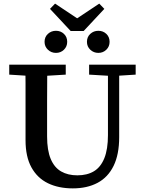

<svg xmlns="http://www.w3.org/2000/svg" viewBox="-20 -1024 797 1060"><path d="M382 16Q303 16 244.5 -12.5Q186 -41 153.5 -100Q121 -159 121 -250V-360Q121 -412 121 -463Q121 -514 121 -565Q121 -616 120 -667H241Q241 -617 240.5 -566Q240 -515 240 -463.5Q240 -412 240 -360V-271Q240 -194 260 -146.5Q280 -99 317.5 -77.5Q355 -56 407 -56Q461 -56 498.5 -78.5Q536 -101 556 -150.5Q576 -200 576 -278V-667H638V-267Q638 -171 607 -108Q576 -45 518.5 -14.5Q461 16 382 16ZM31 -612V-667H343V-612L211 -604H158ZM472 -612V-667H729V-612L618 -605H590ZM289 -732Q263 -732 244.5 -749.5Q226 -767 226 -793Q226 -820 244.5 -837Q263 -854 289 -854Q315 -854 333 -837Q351 -820 351 -793Q351 -767 333 -749.5Q315 -732 289 -732ZM523 -732Q497 -732 478.5 -749.5Q460 -767 460 -793Q460 -820 478.5 -837Q497 -854 523 -854Q549 -854 567 -837Q585 -820 585 -793Q585 -767 567 -749.5Q549 -732 523 -732ZM284 -1004 451 -893H361L528 -1004L556 -975L442 -853H370L256 -975Z"/></svg>

Font: Source Serif 4 Medium
Style: Regular
Weight: 500
Designer: Frank Grießhammer
Foundry: Adobe Systems Incorporated
Version: Version 4.004;hotconv 1.0.116;makeotfexe 2.5.65601